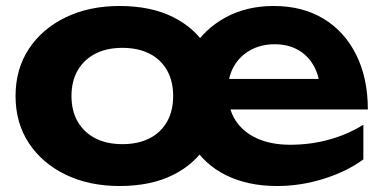

<svg xmlns="http://www.w3.org/2000/svg" viewBox="-20 -606 1283 642"><path d="M380 16Q278 16 199.5 -22Q121 -60 76.5 -127.5Q32 -195 32 -285Q32 -375 76.5 -442.5Q121 -510 199.5 -548Q278 -586 380 -586Q484 -586 558.5 -549Q633 -512 673.5 -444.5Q714 -377 714 -285Q714 -193 673.5 -125.5Q633 -58 558.5 -21Q484 16 380 16ZM389 -124Q442 -124 480 -143.5Q518 -163 538.5 -199Q559 -235 559 -285Q559 -335 538.5 -371Q518 -407 480 -426.5Q442 -446 389 -446Q337 -446 299 -426.5Q261 -407 240 -371Q219 -335 219 -285Q219 -235 240 -199Q261 -163 299 -143.5Q337 -124 389 -124ZM907 16Q808 16 735 -20.5Q662 -57 622 -125Q582 -193 582 -287Q582 -373 622 -440.5Q662 -508 733 -547Q804 -586 895 -586Q992 -586 1062.5 -543Q1133 -500 1171.5 -422Q1210 -344 1210 -240H704V-342H1108L1051 -305Q1048 -353 1028.5 -387Q1009 -421 976 -439.5Q943 -458 898 -458Q853 -458 817.5 -438.5Q782 -419 762 -384Q742 -349 742 -301Q742 -243 767.5 -203.5Q793 -164 840 -143Q887 -122 950 -122Q1019 -122 1081.5 -139.5Q1144 -157 1195 -189V-73Q1139 -32 1062 -8Q985 16 907 16Z"/></svg>

Font: Unbounded SemiBold
Style: Regular
Weight: 600
Designer: Luke Prowse, Jean-Baptiste Morizot, Fátima Lázaro, Florian Runge
Foundry: NaN
Version: Version 1.700